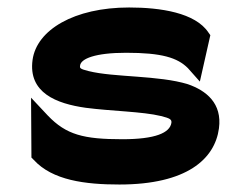

<svg xmlns="http://www.w3.org/2000/svg" viewBox="-20 -482 615 513"><path d="M70 -55C120 0 208 11 299 11C479 11 554 -57 565 -139C574 -206 531 -240 482 -257C404 -281 285 -275 217 -292C193 -298 193 -300 194 -307C196 -325 234 -341 317 -341C412 -341 454 -328 482 -300L514 -264L542 -388L537 -395C502 -448 409 -462 325 -462C178 -462 78 -402 67 -322C55 -234 131 -205 209 -194C277 -185 361 -184 410 -172C434 -166 439 -163 438 -154C434 -127 395 -110 307 -110C203 -110 157 -122 108 -173L63 -221L64 -61Z"/></svg>

Font: Charger
Style: HemiRT
Weight: 900
Designer: Jasper
Foundry: Cannot Into Space Fonts
Version: Version 0.99